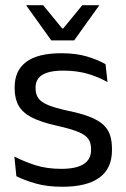

<svg xmlns="http://www.w3.org/2000/svg" viewBox="-20 -703 481 734"><path d="M218.5 11Q159.5 11 115.5 -1.8Q71.5 -14.5 42.5 -29.5L35 -104.5Q71.5 -85.5 115.2 -71.5Q159 -57.5 214.5 -57.5Q271 -57.5 299.5 -75.5Q328 -93.5 328 -129V-134.5Q328 -157.5 317.2 -172.5Q306.5 -187.5 278.5 -199Q250.5 -210.5 199 -222Q137.5 -235.5 102 -253.8Q66.5 -272 51.2 -299Q36 -326 36 -365V-369.5Q36 -433.5 80.5 -466.5Q125 -499.5 214.5 -499.5Q272 -499.5 314.2 -486.5Q356.5 -473.5 383.5 -457.5L391 -389Q358.5 -408 316.5 -420.5Q274.5 -433 222 -433Q184 -433 160.5 -425.2Q137 -417.5 126.5 -403.2Q116 -389 116 -369V-365Q116 -343 126.5 -327.8Q137 -312.5 164.2 -301.2Q191.5 -290 240 -279.5Q302.5 -267 339.2 -249.5Q376 -232 392 -205.2Q408 -178.5 408 -136.5V-128Q408 -59 360 -24Q312 11 218.5 11ZM176 -548.5 80.5 -682V-683H145L218 -594H221.5L294.5 -683H359V-682L263.5 -548.5Z"/></svg>

Font: Anek Latin Medium
Style: Regular
Weight: 400
Version: Version 1.003